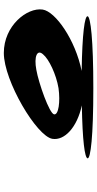

<svg xmlns="http://www.w3.org/2000/svg" viewBox="228 -980 508 1004"><g transform="rotate(-90 482.0 -478.0)"><path d="M156 -274C154 -258 271 -244 523 -244C775 -244 897 -258 899 -274C901 -289 809 -302 613 -305C776 -338 924 -442 934 -509C946 -590 850 -712 707 -712C561 -712 271 -540 258 -458C248 -395 317 -329 433 -304C251 -301 158 -289 156 -274ZM386 -449C390 -474 550 -530 619 -542C688 -555 728 -538 700 -507C675 -476 595 -438 523 -426C451 -416 382 -426 386 -449Z"/></g></svg>

Font: Ampere
Style: SCUltExtIta
Weight: 400
Version: Version 1